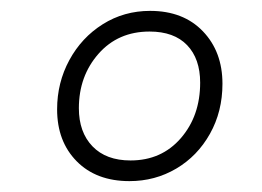

<svg xmlns="http://www.w3.org/2000/svg" viewBox="-20 -702 481 353"><path d="M85 -501Q85 -550 107.5 -591.5Q130 -633 169 -657.5Q208 -682 256 -682Q317 -682 353 -644.5Q389 -607 389 -548Q389 -497 366 -456Q343 -415 304 -392Q265 -369 218 -369Q157 -369 121 -405.5Q85 -442 85 -501ZM348 -550Q348 -594 324 -619Q300 -644 255 -644Q197 -644 161 -603Q125 -562 125 -503Q125 -459 150 -433Q175 -407 220 -407Q277 -407 312.5 -448Q348 -489 348 -550Z"/></svg>

Font: Bellota Light
Style: Italic
Weight: 300
Italic angle: -7.5°
Designer: Kemie Guaida
Foundry: Kemie Guaida
Version: Version 4.001